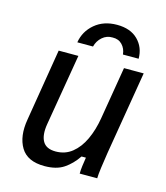

<svg xmlns="http://www.w3.org/2000/svg" viewBox="-104 -758 733 847"><g transform="rotate(15 262.5 -334.5)"><path d="M177.5 8.3Q99.2 8.3 69.2 -41.7Q39.2 -91.7 52.5 -170L106.7 -500H196.7L141.7 -173.3Q133.3 -122.5 149.2 -94.6Q165 -66.7 208.3 -66.7Q251.7 -66.7 283.3 -92.1Q315 -117.5 335.4 -161.2Q355.8 -205 365 -260L405 -500H495L431.7 -120Q425.8 -82.5 421.2 -48.8Q416.7 -15 416.7 0H336.7Q336.7 -16.7 339.2 -35.4Q341.7 -54.2 345 -75H325Q299.2 -36.7 265.4 -14.2Q231.7 8.3 177.5 8.3ZM176.7 -556.7Q185 -608.3 225.4 -642.5Q265.8 -676.7 326.7 -676.7Q388.3 -676.7 422.5 -642.5Q456.7 -608.3 456.7 -556.7H385Q382.5 -583.3 365.8 -600.8Q349.2 -618.3 321.7 -617.5Q295 -618.3 275 -600.8Q255 -583.3 248.3 -556.7Z"/></g></svg>

Font: Familjen Grotesk
Style: Italic
Weight: 400
Italic angle: -9.46201°
Designer: Anders Wikstroem, Jonas Baeckman, Matilda Gysing, Kristian Moeller
Foundry: Familjen STHLM AB
Version: Version 2.000